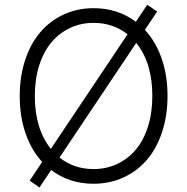

<svg xmlns="http://www.w3.org/2000/svg" viewBox="-20 -772 797 817"><path d="M148.1 25.6 106.2 -3.2 159.4 -83.1Q113.6 -132.8 88.8 -204.4Q63.9 -275.9 63.9 -363.6Q63.9 -447.4 87.4 -517.6Q110.8 -587.7 152.2 -635.8Q193.5 -683.9 251.8 -710.6Q310 -737.2 378.2 -737.2Q481.2 -737.2 558.2 -679.3L606.5 -751.8L648.8 -723L596.6 -644.9Q642.8 -594.8 667.8 -523.3Q692.8 -451.7 692.8 -363.6Q692.8 -279.5 669.4 -209.3Q646 -139.2 604.6 -91.3Q563.2 -43.3 505 -16.7Q446.7 9.9 378.2 9.9Q274.5 9.9 197.8 -48.7ZM628.2 -363.6Q628.2 -504.6 559.7 -589.5L233.3 -101.6Q294.7 -52.6 378.2 -52.6Q431.8 -52.6 477.8 -73.9Q523.8 -95.2 557.2 -134.4Q590.6 -173.7 609.4 -232.6Q628.2 -291.5 628.2 -363.6ZM196.4 -138.5 522.7 -626.1Q460.9 -674.7 378.2 -674.7Q324.6 -674.7 278.9 -653.4Q233.3 -632.1 199.8 -592.9Q166.2 -553.6 147.2 -494.7Q128.2 -435.7 128.2 -363.6Q128.2 -223.7 196.4 -138.5Z"/></svg>

Font: Inter Light BETA
Style: Regular
Weight: 300
Designer: Rasmus Andersson
Foundry: rsms
Version: Version 3.011;git-f93a4a705